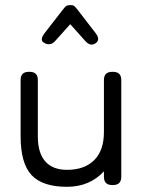

<svg xmlns="http://www.w3.org/2000/svg" viewBox="-20 -719 561 746"><path d="M351.1 -550.8Q331.1 -537.1 311 -560.1L252.9 -625L193.8 -559.1Q173.8 -537.6 148.9 -554.2Q133.8 -564.9 153.8 -590.8L223.1 -680.2Q225.1 -682.1 228 -686Q231 -689.9 232.2 -691.2Q233.4 -692.4 235.8 -694.6Q238.3 -696.8 240.2 -697.3Q242.2 -697.8 245.4 -698.5Q248.5 -699.2 252.9 -699.2Q257.8 -699.2 261.2 -698.7Q264.6 -698.2 267.6 -696Q270.5 -693.8 271.7 -692.6Q272.9 -691.4 276.6 -687Q280.3 -682.6 282.2 -680.2L351.1 -590.8Q371.6 -564.5 351.1 -550.8ZM416 -439.9H418.9Q451.2 -439.9 451.2 -408.2V-32.2Q451.2 0 418.9 0H416Q383.8 0 383.8 -32.2V-53.2Q328.1 6.8 240.2 6.8Q145 6.8 102.5 -38.8Q60.1 -84.5 60.1 -189V-408.2Q60.1 -439.9 91.8 -439.9H95.2Q127 -439.9 127 -408.2V-189Q127 -124.5 156 -91.8Q185.1 -59.1 240.2 -59.1Q308.1 -59.1 345.9 -96.7Q383.8 -134.3 383.8 -206.1V-408.2Q383.8 -439.9 416 -439.9Z"/></svg>

Font: Arcon Rounded-
Style: Regular
Weight: 400
Designer: M. Zarth
Foundry: martin zarth - visuelle & digitale kommunikation
Version: Version 1.110;PS 001.110;hotconv 1.0.70;makeotf.lib2.5.58329